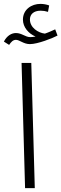

<svg xmlns="http://www.w3.org/2000/svg" viewBox="-35 -968 316 988"><path d="M12 -737C22 -752 32 -763 47 -763C66 -763 86 -741 119 -741C159 -741 237 -772 261 -785L249 -817C233 -810 217 -802 196 -795C161 -799 119 -826 119 -868C119 -893 137 -913 174 -913C187 -913 199 -911 212 -907L218 -940C205 -945 188 -948 173 -948C127 -948 83 -919 83 -867C83 -828 112 -795 148 -780C139 -778 129 -777 120 -777C96 -777 77 -798 47 -798C25 -798 1 -785 -15 -754ZM94 0H144L126 -644H76Z"/></svg>

Font: Noto Sans Arabic Cond Light
Style: Regular
Weight: 300
Width: 3
Designer: Monotype Design Team, Nadine Chahine, Nizar Qandah and Khaled Hosny
Foundry: Monotype Imaging Inc.
Version: Version 2.012